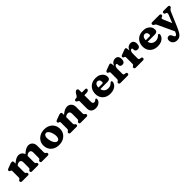

<svg xmlns="http://www.w3.org/2000/svg" viewBox="463 -2419 4463 4463"><g transform="rotate(-45 2694.5 -188.0)"><path d="M260.5 -450.2V-125.8Q260.5 -100.5 264.2 -90.6Q268 -80.7 276.7 -75.8L288.1 -70Q307.1 -58 307.1 -36.8Q307.1 0 270.1 0H74.9Q56.1 0 45 -9.8Q33.9 -19.6 33.9 -36.8Q33.9 -50 40.1 -59Q46.3 -68 57.7 -74.8L68.5 -79.8Q76.8 -84.7 81.2 -93.8Q85.5 -102.9 85.5 -125.8V-321.4Q85.5 -341.8 80.1 -349.6Q74.6 -357.4 65.3 -361.4L50.3 -364.6Q40 -370.2 33.6 -377.7Q27.1 -385.2 27.1 -397.4Q27.1 -411.2 35.6 -420.8Q44 -430.4 62.3 -437.2L156.5 -473.2Q178.4 -481.7 193.3 -485.9Q208.2 -490.2 223.9 -490.2Q240.9 -490.2 250.7 -479Q260.5 -467.8 260.5 -450.2ZM246.9 -315.8 213.1 -354.6 237.5 -377.6Q302.6 -439.4 351.7 -465.5Q400.9 -491.6 442.8 -491.6Q506.5 -491.6 546.2 -448.7Q585.9 -405.9 585.9 -336.4V-125.8Q585.9 -100.5 589.6 -90.8Q593.4 -81.1 602.1 -75.8L613.5 -70Q632.5 -58 632.5 -36.8Q632.5 0 595.5 0H401.1Q364.1 0 364.1 -36.8Q364.1 -58 383.1 -70L394.7 -75.8Q403.4 -80.7 407.2 -90.6Q410.9 -100.5 410.9 -125.8V-293.6Q410.9 -330.2 394.1 -349.2Q377.3 -368.2 348.4 -368.2Q329.4 -368.2 308.7 -360.2Q288.1 -352.2 265.9 -332.6ZM573.9 -316.4 540.1 -355.6 561.9 -376.6Q626.8 -439.1 676 -465.3Q725.3 -491.6 767.2 -491.6Q830.9 -491.6 870.6 -448.7Q910.3 -405.9 910.3 -336.4V-125.8Q910.3 -102.9 914.8 -93.8Q919.4 -84.7 927.3 -79.8L937.9 -74.8Q949.3 -67.2 955.5 -58.6Q961.7 -50 961.7 -36.8Q961.7 -19.6 950.8 -9.8Q940 0 920.7 0H725.5Q688.5 0 688.5 -36.8Q688.5 -58 707.5 -70L719.1 -75.8Q727.8 -80.7 731.6 -90.6Q735.3 -100.5 735.3 -125.8V-293.6Q735.3 -330.2 718.5 -349.2Q701.7 -368.2 672.8 -368.2Q653.8 -368.2 633 -359.9Q612.3 -351.6 590.3 -331.2Z M1293 -491.4Q1374.7 -491.4 1435.7 -459Q1496.8 -426.7 1530.6 -369.5Q1564.5 -312.4 1564.5 -237.3Q1564.5 -166.1 1529.4 -109.4Q1494.4 -52.7 1431.7 -19.7Q1369 13.3 1286.4 13.3Q1205.1 13.3 1144.1 -18.9Q1083 -51.1 1049 -108.8Q1015 -166.5 1015 -242.9Q1015 -312.4 1050.1 -368.7Q1085.1 -425.1 1147.6 -458.2Q1210.1 -491.4 1293 -491.4ZM1331.4 -78.2Q1354.9 -83.7 1369 -107.2Q1383.1 -130.7 1385.6 -169.3Q1388.1 -208 1375.6 -258.2Q1362.6 -311.6 1342.6 -345.3Q1322.6 -378.9 1298.9 -393.1Q1275.1 -407.2 1250.7 -401.2Q1227.8 -396.1 1213.1 -373.4Q1198.4 -350.7 1195.6 -312.3Q1192.9 -273.9 1205.7 -221Q1218.8 -167.4 1238.8 -133.9Q1258.8 -100.5 1282.9 -86.6Q1307.1 -72.7 1331.4 -78.2Z M1857.6 -450.2V-125.8Q1857.6 -100.5 1861.3 -90.6Q1865.1 -80.7 1873.8 -75.8L1885.2 -70Q1904.2 -58 1904.2 -36.8Q1904.2 0 1867.2 0H1670.4Q1651.6 0 1640.5 -9.8Q1629.4 -19.6 1629.4 -36.8Q1629.4 -50 1635.6 -59Q1641.8 -68 1653.2 -74.8L1664 -79.8Q1672.3 -84.7 1676.7 -93.8Q1681 -102.9 1681 -125.8V-321.4Q1681 -341.8 1675.6 -349.6Q1670.1 -357.4 1660.8 -361.4L1645.8 -364.6Q1635.5 -370.2 1629.1 -377.7Q1622.6 -385.2 1622.6 -397.4Q1622.6 -411.2 1631.1 -420.8Q1639.5 -430.4 1657.8 -437.2L1753.6 -473.2Q1775.5 -481.7 1790.4 -485.9Q1805.3 -490.2 1821 -490.2Q1838 -490.2 1847.8 -479Q1857.6 -467.8 1857.6 -450.2ZM1840 -315.8 1806.2 -354.6 1830.6 -377.6Q1896.1 -439.8 1946.4 -465.7Q1996.8 -491.6 2039.9 -491.6Q2105.6 -491.6 2146.3 -448.7Q2187 -405.9 2187 -336.4V-125.8Q2187 -102.9 2191.3 -93.6Q2195.7 -84.3 2204 -79.8L2214.6 -74.8Q2226 -67.2 2232.2 -58.6Q2238.4 -50 2238.4 -36.8Q2238.4 -19.6 2227.5 -9.8Q2216.7 0 2197.4 0H2000.6Q1963.6 0 1963.6 -36.8Q1963.6 -58 1982.6 -70L1994.2 -75.8Q2002.9 -80.7 2006.7 -90.6Q2010.4 -100.5 2010.4 -125.8V-293.6Q2010.4 -329.8 1993 -349Q1975.6 -368.2 1944.7 -368.2Q1924.9 -368.2 1903 -360.4Q1881.2 -352.6 1859 -332.6Z M2311 -401.9 2298.4 -405.8Q2287.1 -411.6 2280.4 -420.3Q2273.6 -428.9 2273.6 -442.3Q2273.6 -458 2284.8 -468.1Q2295.9 -478.2 2313.3 -478.2H2335.6Q2346.8 -478.2 2356.7 -485.6Q2366.6 -493.1 2377.9 -510.4L2415.4 -569.8Q2426.9 -586.5 2442.8 -597.7Q2458.8 -609 2473 -609Q2492.1 -609 2503.8 -597.7Q2515.6 -586.5 2515.6 -565.8V-175.4Q2515.6 -144.2 2528.4 -127.8Q2541.2 -111.4 2565.6 -111.4Q2580.2 -111.4 2591.3 -117.1Q2602.4 -122.8 2611.1 -130.5Q2619.9 -138.2 2627.7 -143.7Q2635.5 -149.2 2643.4 -148.4Q2652.2 -148 2658.2 -140Q2664.2 -132.1 2663.6 -118.4Q2663.1 -84.3 2640.6 -54.3Q2618.1 -24.4 2580.5 -6.1Q2542.9 12.2 2497.6 12.2Q2421.6 12.2 2380.3 -23.9Q2339 -60.1 2339 -134.6V-359.3Q2339 -380.3 2331.5 -388.4Q2323.9 -396.4 2311 -401.9ZM2450.4 -392.7V-478.2H2626.6Q2644.8 -478.2 2655 -470Q2665.2 -461.9 2665.2 -446.1Q2665.2 -423.2 2645.1 -408Q2625 -392.7 2578.4 -392.7Z M3203.4 -307.6Q3203.4 -270.2 3181.1 -250.2Q3158.8 -230.2 3118.2 -230.2H2826.4V-286H2994.8Q3028 -286 3028 -317.8Q3028 -361.8 3007.4 -384.2Q2986.8 -406.6 2957.6 -406.6Q2934 -406.6 2914.7 -393.3Q2895.4 -380 2884.2 -353.3Q2873 -326.6 2873 -285.8Q2873 -198 2915.1 -153.9Q2957.3 -109.9 3026.6 -109.9Q3064.1 -109.9 3095.4 -124.3Q3126.8 -138.7 3148.2 -161.5Q3160.1 -171.9 3167 -176Q3174 -180.1 3181 -179.3Q3189.4 -178.9 3196 -172.4Q3202.6 -166 3202.6 -150.9Q3202.1 -108.3 3174 -70.8Q3145.9 -33.4 3095.3 -10Q3044.8 13.3 2976.1 13.3Q2896.9 13.3 2838.3 -17.6Q2779.7 -48.4 2747.7 -103.7Q2715.6 -159 2715.6 -231.6Q2715.6 -306.5 2746.9 -365.1Q2778.1 -423.7 2837.8 -457.5Q2897.4 -491.4 2982.4 -491.4Q3050.4 -491.4 3100 -466.6Q3149.6 -441.9 3176.5 -400.2Q3203.4 -358.6 3203.4 -307.6Z M3468.9 -264Q3468.9 -341.1 3489.2 -391.6Q3509.5 -442.1 3544.5 -466.8Q3579.6 -491.6 3623.6 -491.6Q3670.8 -491.6 3698.3 -461.2Q3725.8 -430.8 3725.8 -372.4Q3725.8 -317.6 3703.7 -291.8Q3681.7 -266 3645.6 -266Q3608.6 -266 3589.6 -283.3Q3570.6 -300.5 3570.6 -330.2V-350Q3570.6 -365.1 3563.5 -371.9Q3556.5 -378.6 3544.9 -378.6Q3530.8 -378.6 3518.6 -367Q3506.4 -355.4 3499 -332.2Q3491.6 -308.9 3491.6 -274.4ZM3481.2 -445.4 3491.6 -342.8V-125.8Q3491.6 -104.5 3498.1 -93.3Q3504.7 -82.1 3519.8 -79.8L3556.8 -74.8Q3573.8 -72.6 3581.2 -62.3Q3588.6 -52 3588.6 -36.8Q3588.6 -19.6 3577.7 -9.8Q3566.9 0 3547.6 0H3308.4Q3289.6 0 3278.5 -9.8Q3267.4 -19.6 3267.4 -36.8Q3267.4 -50 3273.6 -58.8Q3279.8 -67.6 3291.2 -74.8L3302 -79.8Q3310.3 -84.3 3314.7 -93.6Q3319 -102.9 3319 -125.8V-321.4Q3319 -341.8 3313.6 -349.6Q3308.1 -357.4 3298.8 -361.4L3283.8 -364.6Q3273.5 -369.8 3267.1 -377.5Q3260.6 -385.2 3260.6 -397.4Q3260.6 -411.2 3269.1 -420.8Q3277.5 -430.4 3295.8 -437.2L3391.6 -473.2Q3410.7 -480.5 3424.2 -485.3Q3437.7 -490.2 3447.8 -490.2Q3461.6 -490.2 3470 -480.4Q3478.4 -470.6 3481.2 -445.4Z M3972.9 -264Q3972.9 -341.1 3993.2 -391.6Q4013.5 -442.1 4048.5 -466.8Q4083.6 -491.6 4127.6 -491.6Q4174.8 -491.6 4202.3 -461.2Q4229.8 -430.8 4229.8 -372.4Q4229.8 -317.6 4207.7 -291.8Q4185.7 -266 4149.6 -266Q4112.6 -266 4093.6 -283.3Q4074.6 -300.5 4074.6 -330.2V-350Q4074.6 -365.1 4067.5 -371.9Q4060.5 -378.6 4048.9 -378.6Q4034.8 -378.6 4022.6 -367Q4010.4 -355.4 4003 -332.2Q3995.6 -308.9 3995.6 -274.4ZM3985.2 -445.4 3995.6 -342.8V-125.8Q3995.6 -104.5 4002.1 -93.3Q4008.7 -82.1 4023.8 -79.8L4060.8 -74.8Q4077.8 -72.6 4085.2 -62.3Q4092.6 -52 4092.6 -36.8Q4092.6 -19.6 4081.7 -9.8Q4070.9 0 4051.6 0H3812.4Q3793.6 0 3782.5 -9.8Q3771.4 -19.6 3771.4 -36.8Q3771.4 -50 3777.6 -58.8Q3783.8 -67.6 3795.2 -74.8L3806 -79.8Q3814.3 -84.3 3818.7 -93.6Q3823 -102.9 3823 -125.8V-321.4Q3823 -341.8 3817.6 -349.6Q3812.1 -357.4 3802.8 -361.4L3787.8 -364.6Q3777.5 -369.8 3771.1 -377.5Q3764.6 -385.2 3764.6 -397.4Q3764.6 -411.2 3773.1 -420.8Q3781.5 -430.4 3799.8 -437.2L3895.6 -473.2Q3914.7 -480.5 3928.2 -485.3Q3941.7 -490.2 3951.8 -490.2Q3965.6 -490.2 3974 -480.4Q3982.4 -470.6 3985.2 -445.4Z M4759.4 -307.6Q4759.4 -270.2 4737.1 -250.2Q4714.8 -230.2 4674.2 -230.2H4382.4V-286H4550.8Q4584 -286 4584 -317.8Q4584 -361.8 4563.4 -384.2Q4542.8 -406.6 4513.6 -406.6Q4490 -406.6 4470.7 -393.3Q4451.4 -380 4440.2 -353.3Q4429 -326.6 4429 -285.8Q4429 -198 4471.1 -153.9Q4513.3 -109.9 4582.6 -109.9Q4620.1 -109.9 4651.4 -124.3Q4682.8 -138.7 4704.2 -161.5Q4716.1 -171.9 4723 -176Q4730 -180.1 4737 -179.3Q4745.4 -178.9 4752 -172.4Q4758.6 -166 4758.6 -150.9Q4758.1 -108.3 4730 -70.8Q4701.9 -33.4 4651.3 -10Q4600.8 13.3 4532.1 13.3Q4452.9 13.3 4394.3 -17.6Q4335.7 -48.4 4303.7 -103.7Q4271.6 -159 4271.6 -231.6Q4271.6 -306.5 4302.9 -365.1Q4334.1 -423.7 4393.8 -457.5Q4453.4 -491.4 4538.4 -491.4Q4606.4 -491.4 4656 -466.6Q4705.6 -441.9 4732.5 -400.2Q4759.4 -358.6 4759.4 -307.6Z M5175.8 -58.6 5086.1 113.2 4866 -358.6Q4856.2 -380 4843.7 -387.3Q4831.1 -394.6 4814.8 -403.4Q4803.3 -410.6 4797.1 -419.9Q4790.8 -429.2 4790.8 -441.4Q4790.8 -459 4802 -468.6Q4813.1 -478.2 4831.8 -478.2H5067.6Q5086.9 -478.2 5097.7 -468.6Q5108.6 -459 5108.6 -441.4Q5108.6 -427.8 5100.8 -418Q5093 -408.2 5078.4 -403.4L5062.4 -398.4Q5047.6 -393.8 5047.4 -377.7Q5047.3 -361.5 5060.5 -330.4ZM5055.2 50.8 5071.7 17.8 5105.6 -35.2 5222.3 -325.8Q5234.7 -357 5230.7 -375Q5226.7 -393 5209.1 -398.4L5192.1 -403.4Q5177.9 -408.1 5170.7 -418Q5163.5 -427.8 5163.5 -441.4Q5163.5 -459 5174.6 -468.6Q5185.7 -478.2 5204.5 -478.2H5347.9Q5367.2 -478.2 5378 -468.6Q5388.9 -459 5388.9 -441.4Q5388.9 -430.4 5384.1 -421Q5379.4 -411.6 5365.9 -403.9Q5348.7 -395.3 5335.8 -380.8Q5323 -366.2 5310 -335.8L5161.1 14.4Q5126.9 94 5096.8 142.1Q5066.7 190.2 5032.1 211.6Q4997.6 233 4950.5 233Q4881.8 233 4842 194.9Q4802.2 156.8 4802.2 98.8Q4802.2 63 4820.5 41.3Q4838.8 19.6 4870.6 19.6Q4903.2 19.6 4918.4 38Q4933.6 56.4 4946.4 84.6L4955.2 104.2Q4960.8 118.3 4969.5 126Q4978.2 133.6 4988.6 133.6Q5000.3 133.6 5010.8 126.6Q5021.3 119.5 5032.1 101.5Q5043 83.5 5055.2 50.8Z"/></g></svg>

Font: Fraunces SuperSoft 9pt
Style: Regular
Weight: 900
Version: Version 1.000;[b76b70a41]